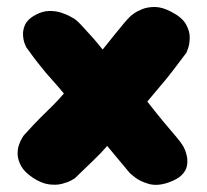

<svg xmlns="http://www.w3.org/2000/svg" viewBox="-20 -519 594 550"><path d="M74 -10Q50 -26 40.5 -43.5Q31 -61 30.5 -76.5Q30 -92 34.5 -104.5Q39 -117 43.5 -124Q48 -131 48 -131Q77 -163 95.5 -181.5Q114 -200 129.5 -215Q145 -230 163 -251Q145 -273 133 -286Q121 -299 111 -311Q101 -323 88 -339.5Q75 -356 55 -384Q55 -384 51 -393.5Q47 -403 46 -418Q45 -433 52 -448.5Q59 -464 81 -476Q101 -487 120 -487.5Q139 -488 154.5 -483Q170 -478 179 -473Q188 -468 188 -468Q197 -464 212 -448Q227 -432 244 -413Q261 -394 274 -377Q299 -408 313 -425.5Q327 -443 336 -453.5Q345 -464 354 -473Q354 -473 362.5 -479.5Q371 -486 386.5 -492.5Q402 -499 423.5 -499Q445 -499 471 -485Q502 -469 513 -449Q524 -429 523.5 -410.5Q523 -392 518.5 -380Q514 -368 514 -368Q490 -336 475 -316.5Q460 -297 449 -284Q438 -271 427.5 -258.5Q417 -246 402 -228Q431 -191 451 -167Q471 -143 484.5 -127.5Q498 -112 506 -98Q506 -98 509.5 -90.5Q513 -83 515.5 -70.5Q518 -58 515.5 -44Q513 -30 500.5 -17.5Q488 -5 462 4Q430 15 405 7.5Q380 0 366 -11.5Q352 -23 352 -23L287 -101Q271 -82 248 -60Q225 -38 194 -8Q194 -8 184.5 -2.5Q175 3 158 7.5Q141 12 119.5 9Q98 6 74 -10Z"/></svg>

Font: Sour Gummy Black
Style: Regular
Weight: 900
Version: Version 1.000